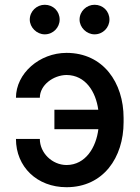

<svg xmlns="http://www.w3.org/2000/svg" viewBox="-20 -775 585 805"><path d="M258.9 -460.6C338.8 -459.9 381.7 -390.3 392 -315H208.1V-233.3H392.4C383.2 -158 339.5 -83.5 258.9 -83.1C198.2 -83.5 147 -134.2 147 -192.5H46.9C46.9 -75.6 135.3 9.9 258.9 9.9C413.4 9.9 498.2 -114.7 498.2 -262.8V-280.5C498.2 -428.3 413 -553.3 258.9 -553.3C145.6 -553.3 46.9 -467.3 46.9 -365.1H147C147 -418.7 203.8 -459.9 258.9 -460.6ZM104.8 -692.8C104.8 -659.8 134.2 -631 167.6 -631C203.1 -631 230.1 -659.8 230.1 -692.8C230.1 -728 203.1 -755 167.6 -755C134.2 -755 104.8 -728 104.8 -692.8ZM313.6 -692.8C313.6 -659.8 343 -631 376.4 -631C411.9 -631 438.9 -659.8 438.9 -692.8C438.9 -728 411.9 -755 376.4 -755C343 -755 313.6 -728 313.6 -692.8Z"/></svg>

Font: Magic Ui Pro Medium
Style: Regular
Weight: 500
Designer: Stefan Endress, Andreas Faust
Version: Version 1.000;FEAKit 1.0